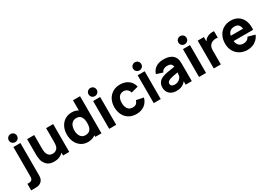

<svg xmlns="http://www.w3.org/2000/svg" viewBox="24 -1870 4554 3226"><g transform="rotate(-30 2300.5 -257.0)"><path d="M83.5 -674.5Q83.5 -696.5 94 -714.5Q104.5 -732.5 122.5 -743Q140.5 -753.5 163 -753.5Q185.5 -753.5 203.8 -743Q222 -732.5 232.2 -714.5Q242.5 -696.5 242.5 -674.5Q242.5 -652.5 232.2 -634.5Q222 -616.5 203.8 -606Q185.5 -595.5 163 -595.5Q140.5 -595.5 122.5 -606Q104.5 -616.5 94 -634.5Q83.5 -652.5 83.5 -674.5ZM-10 240V113H14Q58.5 113 76.8 93Q95 73 95 32V-540H231V98Q231 140.5 212.8 172.8Q194.5 205 160.8 222.5Q127 240 82 240Z M730 -540H867V0H747V-55.5Q716.5 -21.5 672.5 -2.8Q628.5 16 572 16Q477 16 430.2 -32.5Q383.5 -81 372.2 -135Q361 -189 361 -237V-540H499V-285Q499 -244 505 -208Q511 -172 536.8 -142Q562.5 -112 615 -112Q662 -112 696 -144.2Q730 -176.5 730 -266Z M1355 -720H1492V0H1372V-31Q1311.5 15 1226 15Q1153 15 1096.2 -22.2Q1039.5 -59.5 1008.2 -124.5Q977 -189.5 977 -270Q977 -352 1008.8 -417Q1040.5 -482 1098.8 -518.5Q1157 -555 1233 -555Q1302.5 -555 1355 -522ZM1372 -270Q1372 -347 1343.2 -390.5Q1314.5 -434 1253 -434Q1209 -434 1179.5 -412.2Q1150 -390.5 1135.5 -353.5Q1121 -316.5 1121 -270Q1121 -197.5 1153 -151.8Q1185 -106 1248 -106Q1372 -106 1372 -270Z M1778 0H1642V-540H1778ZM1630.5 -674.5Q1630.5 -696.5 1641 -714.5Q1651.5 -732.5 1669.5 -743Q1687.5 -753.5 1710 -753.5Q1732.5 -753.5 1750.8 -743Q1769 -732.5 1779.2 -714.5Q1789.5 -696.5 1789.5 -674.5Q1789.5 -652.5 1779.2 -634.5Q1769 -616.5 1750.8 -606Q1732.5 -595.5 1710 -595.5Q1687.5 -595.5 1669.5 -606Q1651.5 -616.5 1641 -634.5Q1630.5 -652.5 1630.5 -674.5Z M1898 -270Q1898 -352 1931.2 -416.8Q1964.5 -481.5 2025.8 -518.2Q2087 -555 2168 -555Q2231 -555 2281.8 -533.2Q2332.5 -511.5 2365.8 -470.8Q2399 -430 2411 -375L2275 -339Q2263 -380.5 2233.5 -404.2Q2204 -428 2166 -428Q2104 -428 2073 -384.5Q2042 -341 2042 -270Q2042 -197.5 2074 -154.8Q2106 -112 2166 -112Q2210 -112 2234.8 -132Q2259.5 -152 2272 -193L2411 -164Q2388 -78 2324 -31.5Q2260 15 2166 15Q2084 15 2023.2 -22Q1962.5 -59 1930.2 -123.8Q1898 -188.5 1898 -270Z M2642 0H2506V-540H2642ZM2494.5 -674.5Q2494.5 -696.5 2505 -714.5Q2515.5 -732.5 2533.5 -743Q2551.5 -753.5 2574 -753.5Q2596.5 -753.5 2614.8 -743Q2633 -732.5 2643.2 -714.5Q2653.5 -696.5 2653.5 -674.5Q2653.5 -652.5 2643.2 -634.5Q2633 -616.5 2614.8 -606Q2596.5 -595.5 2574 -595.5Q2551.5 -595.5 2533.5 -606Q2515.5 -616.5 2505 -634.5Q2494.5 -652.5 2494.5 -674.5Z M3245 -330V0H3126V-66Q3090 -23 3047 -4Q3004 15 2942 15Q2886 15 2845.2 -6.8Q2804.5 -28.5 2783.2 -66Q2762 -103.5 2762 -149Q2762 -208 2789.5 -248.5Q2817 -289 2880 -312Q2915 -325 2965.5 -334.2Q3016 -343.5 3111 -357.5Q3107 -395.5 3083.2 -413.2Q3059.5 -431 3012 -431Q2977.5 -431 2946.5 -415Q2915.5 -399 2904 -365L2781 -404Q2802 -474 2860 -514.5Q2918 -555 3012 -555Q3171.5 -555 3223 -457Q3237.5 -430 3241.2 -402.2Q3245 -374.5 3245 -330ZM3110 -247.5Q3039.5 -235.5 3006.5 -228.5Q2973.5 -221.5 2951 -213Q2921.5 -201 2908.2 -186.2Q2895 -171.5 2895 -151Q2895 -123.5 2915.2 -107.8Q2935.5 -92 2971 -92Q3005.5 -92 3031.5 -104.2Q3057.5 -116.5 3073.2 -133Q3089 -149.5 3096 -164Q3109 -190.5 3110 -247.5Z M3521 0H3385V-540H3521ZM3373.5 -674.5Q3373.5 -696.5 3384 -714.5Q3394.5 -732.5 3412.5 -743Q3430.5 -753.5 3453 -753.5Q3475.5 -753.5 3493.8 -743Q3512 -732.5 3522.2 -714.5Q3532.5 -696.5 3532.5 -674.5Q3532.5 -652.5 3522.2 -634.5Q3512 -616.5 3493.8 -606Q3475.5 -595.5 3453 -595.5Q3430.5 -595.5 3412.5 -606Q3394.5 -616.5 3384 -634.5Q3373.5 -652.5 3373.5 -674.5Z M3957 -542Q3974 -542 3988 -540V-413Q3972.5 -418 3949.5 -418Q3911.5 -418 3882 -404Q3846 -387.5 3827 -355Q3808 -322.5 3808 -276V0H3671V-540H3791V-453Q3813.5 -493.5 3849 -514Q3894.5 -542 3957 -542Z M4189.5 -232Q4197 -174 4229.2 -143Q4261.5 -112 4316 -112Q4355.5 -112 4384.2 -129.5Q4413 -147 4428 -180L4564 -141Q4544 -92.5 4507.5 -57.2Q4471 -22 4423.5 -3.5Q4376 15 4324 15Q4242 15 4178.2 -20.5Q4114.5 -56 4078.8 -119.5Q4043 -183 4043 -263Q4043 -350 4077.8 -416.2Q4112.5 -482.5 4174.5 -518.8Q4236.5 -555 4316 -555Q4394 -555 4451.5 -520.5Q4509 -486 4539.8 -422.5Q4570.5 -359 4570.5 -273.5Q4570.5 -260 4568.5 -232ZM4193 -333H4431Q4424 -387.5 4397.8 -412.2Q4371.5 -437 4322 -437Q4214.5 -437 4193 -333Z"/></g></svg>

Font: Hauora ExtraBold
Style: Regular
Weight: 800
Designer: Wayne Shih
Foundry: WCYS
Version: Version 1.001